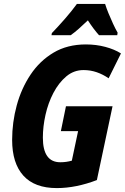

<svg xmlns="http://www.w3.org/2000/svg" viewBox="-20 -951 638 981"><path d="M270 10Q157 10 99.5 -53.5Q42 -117 42 -236Q42 -326 65.5 -412.5Q89 -499 136 -569.5Q183 -640 253.5 -682Q324 -724 419 -724Q471 -724 518 -711.5Q565 -699 598 -678L535 -551Q506 -571 474 -582Q442 -593 407 -593Q357 -593 318.5 -560.5Q280 -528 253 -476.5Q226 -425 212.5 -364.5Q199 -304 199 -248Q199 -122 288 -122Q304 -122 318 -124Q332 -126 347 -130L379 -281H291L317 -408H555L475 -31Q423 -11 371.5 -0.5Q320 10 270 10ZM245 -782Q277 -815 311.5 -854.5Q346 -894 373 -931H517Q523 -911 534 -884Q545 -857 557.5 -830Q570 -803 581 -784L579 -771H486Q458 -802 429 -847Q405 -824 383 -804.5Q361 -785 341 -771H243Z"/></svg>

Font: Noto Sans Condensed ExtraBold
Style: Italic
Weight: 800
Width: 3
Italic angle: -12°
Designer: Monotype Design Team
Foundry: Monotype Imaging Inc.
Version: Version 2.013; ttfautohint (v1.8.4.7-5d5b)